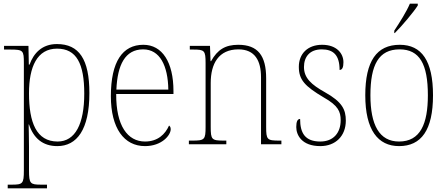

<svg xmlns="http://www.w3.org/2000/svg" viewBox="-20 -786 2438 1046"><path d="M22 240H236V220H205C145 220 138 215 138 143V13C138 -50 136 -88 136 -108H138C163 -33 213 10 292 10C399 10 467 -80 467 -279C467 -463 411 -546 290 -546C209 -546 163 -496 141 -434H137L135 -536H2V-516H35C107 -516 110 -511 110 -442V143C110 215 104 220 43 220H22ZM294 -15C178 -15 138 -119 138 -278C138 -422 182 -521 291 -521C397 -521 439 -439 439 -276C439 -111 390 -15 294 -15Z M770 10C861 10 910 -49 910 -82C910 -93 906 -98 901 -102C880 -55 840 -15 770 -15C675 -15 612 -101 613 -274H925V-290C925 -447 864 -542 761 -542C648 -542 584 -451 584 -262C584 -87 656 10 770 10ZM897 -298H614C620 -432 661 -517 760 -517C851 -517 895 -428 897 -298Z M1009 0H1213V-20H1201C1133 -20 1128 -25 1128 -95V-334C1128 -439 1171 -517 1279 -517C1369 -517 1402 -455 1402 -365V0H1513V-20H1502C1435 -20 1430 -25 1430 -95V-359C1430 -483 1385 -542 1278 -542C1208 -542 1165 -516 1130 -453H1127L1124 -536H1014V-516H1033C1094 -516 1100 -511 1100 -442V-95C1100 -25 1095 -20 1027 -20H1009Z M1725 10C1808 10 1864 -45 1864 -129C1864 -189 1844 -231 1751 -283C1676 -325 1636 -361 1636 -421C1636 -475 1666 -517 1733 -517C1796 -517 1830 -486 1830 -405C1845 -405 1851 -420 1851 -447C1851 -495 1814 -542 1735 -542C1656 -542 1608 -493 1608 -422C1608 -351 1641 -316 1744 -255C1822 -211 1836 -178 1836 -131C1836 -63 1797 -15 1725 -15C1642 -15 1615 -61 1615 -138C1601 -138 1594 -124 1594 -94C1594 -50 1624 10 1725 10Z M2128 -619V-606H2131C2171 -646 2234 -721 2256 -756V-766H2213C2194 -721 2158 -665 2128 -619ZM2154 10C2275 10 2339 -77 2339 -267C2339 -455 2277 -542 2158 -542C2032 -542 1970 -453 1970 -267C1970 -78 2039 10 2154 10ZM2154 -15C2046 -15 1998 -106 1998 -267C1998 -433 2043 -517 2157 -517C2266 -517 2311 -437 2311 -267C2311 -111 2270 -15 2154 -15Z"/></svg>

Font: Noto Serif Sinhala SemiCondensed Thin
Style: Regular
Weight: 100
Width: 4
Designer: Jelle Bosma - Monotype Design Team
Foundry: Monotype Imaging Inc.
Version: Version 2.007